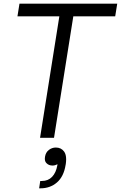

<svg xmlns="http://www.w3.org/2000/svg" viewBox="-20 -750 658 1045"><path d="M198 0 303 -661H75L86 -730H618L607 -661H379L274 0ZM193 275 199 235H208Q242 235 263.5 212.5Q285 190 292 150L293 144Q279 151 266 151Q246 151 234 139Q224 130 224 114Q224 109 225 103Q229 79 246 66Q263 53 284 53Q313 53 329 75Q340 90 340 117Q340 129 338 143L337 148Q327 211 290 243Q253 275 200 275Z"/></svg>

Font: Sora Light
Style: Italic
Weight: 300
Designer: Jonathan Barnbrook, Juli√°n Moncada
Version: Version 1.000